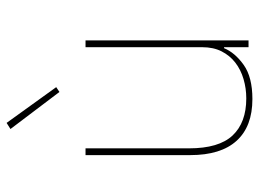

<svg xmlns="http://www.w3.org/2000/svg" viewBox="-124 -668 803 596"><g transform="rotate(-90 278.0 -369.5)"><path d="M430 -76H427Q413 -42 375 -15Q337 12 269 12Q184 12 139.5 -37Q95 -86 95 -181V-506H116V-185Q116 -92 156 -49.5Q196 -7 271 -7Q302 -7 331 -15.5Q360 -24 382 -41Q404 -58 417 -83.5Q430 -109 430 -144V-506H451V0H430ZM176 -739 195 -751 306 -597 291 -587Z"/></g></svg>

Font: IBM Plex Sans Arabic Thin
Style: Regular
Weight: 100
Designer: Mike Abbink, Paul van der Laan, Pieter van Rosmalen, Wael Morcos, Khajak Apelian
Foundry: Bold Monday
Version: Version 1.101